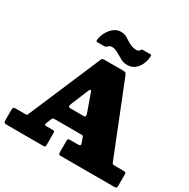

<svg xmlns="http://www.w3.org/2000/svg" viewBox="-214 -1200 1378 1397"><g transform="rotate(30 475.0 -501.0)"><path d="M567 -815Q601.5 -815 627 -834.8Q652.5 -854.5 667.2 -886.8Q682 -919 683 -956Q683.5 -962 682 -964.5Q680.5 -967 673.5 -967H609.5Q602.5 -967 601 -964Q599.5 -961 596 -956Q586.5 -943 570.5 -943Q550.5 -943 531.2 -949.2Q512 -955.5 493.5 -967.5Q475 -979.5 456.2 -990.8Q437.5 -1002 406 -1002Q375 -1002 348.8 -981Q322.5 -960 305.5 -928.5Q288.5 -897 285.5 -865Q285 -857.5 286.2 -853.8Q287.5 -850 296 -850H357Q365 -850 372 -857Q377 -862 384.5 -868Q392 -874 407.5 -874Q422.5 -874 437.8 -868Q453 -862 473 -849.5Q492 -838 513.8 -826.5Q535.5 -815 567 -815ZM414.5 -509.5Q419.5 -521 425.2 -525Q431 -529 437 -511.5L489 -365.5Q493 -355 492.8 -345Q492.5 -335 475 -335H369.5Q349.5 -335 350.2 -345.8Q351 -356.5 356 -367.5ZM0 -28.5Q0 -7.5 6 -3.8Q12 0 33 0H329.5Q341 0 345.5 -3Q350 -6 350 -18.5V-114.5Q350 -126.5 347.8 -130.8Q345.5 -135 333.5 -135H281.5Q268 -135 266 -139.8Q264 -144.5 269 -156.5L285.5 -197.5Q290 -208.5 296 -209.2Q302 -210 316.5 -210H527.5Q542 -210 544.8 -206.8Q547.5 -203.5 551 -193.5L563 -159.5Q568.5 -145 564.5 -140Q560.5 -135 538.5 -135H481.5Q467.5 -135 463.8 -131.5Q460 -128 460 -113.5V-24.5Q460 -9.5 462.8 -4.8Q465.5 0 480.5 0H927.5Q942 0 946 -3.8Q950 -7.5 950 -22.5V-115.5Q950 -130 943.2 -132.5Q936.5 -135 923.5 -135H857.5Q836 -135 832.8 -143.2Q829.5 -151.5 824 -165.5L593.5 -743.5Q588.5 -755.5 583.2 -760.2Q578 -765 560.5 -765H410.5Q393.5 -765 388.8 -762.8Q384 -760.5 379 -748.5L125.5 -153.5Q122 -145.5 120 -140.2Q118 -135 105.5 -135H23Q9 -135 4.5 -129.2Q0 -123.5 0 -110.5Z"/></g></svg>

Font: Besley Black
Style: Regular
Weight: 900
Designer: Owen Earl
Foundry: indestructible type*
Version: Version 2.001